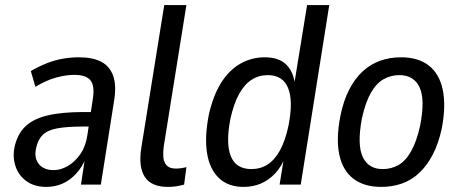

<svg xmlns="http://www.w3.org/2000/svg" viewBox="-20 -725 1803 754"><path d="M162 9Q115 9 84 -13.5Q53 -36 41 -72Q29 -108 37 -147Q48 -198 79 -228Q110 -258 166 -271.5Q222 -285 308 -285H350L342 -228H304Q243 -228 205 -221Q167 -214 148 -195.5Q129 -177 122 -144Q113 -106 132 -81.5Q151 -57 191 -57Q219 -57 247 -73.5Q275 -90 296 -120.5Q317 -151 323 -194L344 -333Q353 -386 336 -408.5Q319 -431 272 -431Q239 -431 200.5 -420.5Q162 -410 119 -384L101 -446Q132 -464 163.5 -476.5Q195 -489 227 -494.5Q259 -500 289 -500Q344 -500 377.5 -482.5Q411 -465 424.5 -427Q438 -389 428 -329L376 0H298L314 -106H318Q303 -69 279 -43Q255 -17 225.5 -4Q196 9 162 9Z M640 9Q574 9 548.5 -30.5Q523 -70 535 -145L625 -705H712L623 -150Q620 -128 621.5 -108Q623 -88 634.5 -75.5Q646 -63 671 -63Q682 -63 694.5 -65Q707 -67 712 -69L703 0Q684 5 669.5 7Q655 9 640 9Z M936 9Q876 9 839.5 -26Q803 -61 793 -124Q783 -187 800 -274Q817 -350 848.5 -400Q880 -450 924 -475Q968 -500 1020 -500Q1076 -500 1105.5 -470Q1135 -440 1139 -385L1134 -386L1186 -705H1273L1161 0H1078L1096 -111H1101Q1086 -71 1060.5 -44Q1035 -17 1004 -4Q973 9 936 9ZM967 -61Q1003 -61 1031 -79Q1059 -97 1080 -135.5Q1101 -174 1113 -232Q1132 -328 1111.5 -379Q1091 -430 1032 -430Q997 -430 968.5 -412Q940 -394 919 -356Q898 -318 885 -259Q866 -162 886.5 -111.5Q907 -61 967 -61Z M1477 9Q1410 9 1368 -23Q1326 -55 1312.5 -117.5Q1299 -180 1317 -271Q1329 -330 1351.5 -373.5Q1374 -417 1404.5 -445Q1435 -473 1473 -486.5Q1511 -500 1555 -500Q1622 -500 1663.5 -468Q1705 -436 1718.5 -373.5Q1732 -311 1715 -221Q1702 -161 1679.5 -118Q1657 -75 1627 -46.5Q1597 -18 1559 -4.5Q1521 9 1477 9ZM1483 -61Q1517 -61 1545 -77Q1573 -93 1594.5 -131Q1616 -169 1630 -232Q1650 -335 1627.5 -382.5Q1605 -430 1548 -430Q1515 -430 1486.5 -414Q1458 -398 1436.5 -360.5Q1415 -323 1401 -259Q1382 -156 1404.5 -108.5Q1427 -61 1483 -61Z"/></svg>

Font: Nunito Sans 10pt Condensed Medium
Style: Italic
Weight: 500
Width: 3
Italic angle: -9°
Designer: Vernon Adams
Foundry: Vernon Adams
Version: Version 3.101;gftools[0.9.27]